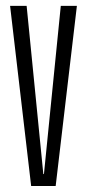

<svg xmlns="http://www.w3.org/2000/svg" viewBox="-20 -618 292 638"><path d="M83.5 0H165L235.5 -598.5H182L126 -39.5H124L68.5 -598.5H13.5Z"/></svg>

Font: Anybody ExtraCondensed Light
Style: Regular
Weight: 300
Width: 2
Version: Version 1.113;gftools[0.9.25]